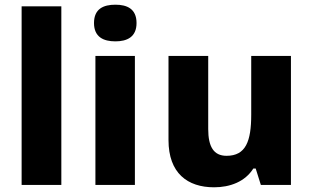

<svg xmlns="http://www.w3.org/2000/svg" viewBox="-20 -787 1330 817"><path d="M241 0V-760H72V0Z M471 -767C421 -767 380 -750 380 -689C380 -629 421 -611 471 -611C520 -611 561 -629 561 -689C561 -750 520 -767 471 -767ZM554 -549H386V0H554Z M1218 -549H1049V-299C1049 -186 1026 -124 944 -124C889 -124 866 -163 866 -238V-549H697V-191C697 -50 778 10 891 10C959 10 1023 -14 1058 -70H1068L1090 0H1218Z"/></svg>

Font: Noto Sans Arabic ExtBd
Style: Regular
Weight: 800
Designer: Monotype Design Team, Nadine Chahine, Nizar Qandah and Khaled Hosny
Foundry: Monotype Imaging Inc.
Version: Version 2.012